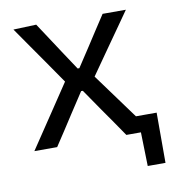

<svg xmlns="http://www.w3.org/2000/svg" viewBox="-74 -567 707 772"><g transform="rotate(-10 279.0 -181.0)"><path d="M29 0Q51.5 -33.5 68.2 -58.5Q85 -83.5 100 -106Q114.5 -128 131.5 -153L199 -254L134 -348Q107.5 -385.5 85.5 -417.5Q63.5 -449.5 31 -496L124.5 -499.5Q147.5 -464.5 166 -436.5Q184.5 -408 205 -377L258 -297H265L317.5 -377Q337.5 -408 355.2 -435.2Q373 -462.5 395 -496H490Q467.5 -464 451.5 -441Q435 -417.5 420.5 -397Q406 -376.5 388.5 -351.5L319.5 -253L393 -152.5Q409 -130.5 424 -110Q439 -89.5 455.5 -67H540V138H467.5L464 0H404.5Q382 -32.5 364 -59Q346 -85 323.5 -117L263 -205H256L201 -121Q179.5 -87.5 161.8 -60.5Q144 -33.5 122 0Z"/></g></svg>

Font: Heraclito
Style: Regular
Weight: 400
Designer: Kostas Bartsokas (font) & Cristiano Sobral (main changes)
Foundry: Kostas Bartsokas (font) & Cristiano Sobral (main changes)
Version: Version 1.00;July 8, 2020;FontCreator 13.0.0.2655 64-bit